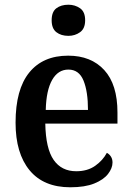

<svg xmlns="http://www.w3.org/2000/svg" viewBox="-20 -784 560 814"><path d="M278 10Q165 10 105.5 -62Q46 -134 46 -264Q46 -405 104 -476.5Q162 -548 269 -548Q366 -548 422 -487Q478 -426 478 -307V-260H172Q174 -154 207.5 -106Q241 -58 303 -58Q351 -58 383.5 -81Q416 -104 433 -136Q443 -131 450 -120.5Q457 -110 457 -95Q457 -71 438 -46.5Q419 -22 379.5 -6Q340 10 278 10ZM353 -318Q353 -396 334 -442.5Q315 -489 270 -489Q226 -489 201 -445Q176 -401 174 -318ZM270 -632Q239 -632 219 -647.5Q199 -663 199 -698Q199 -734 219 -749Q239 -764 270 -764Q298 -764 319.5 -749Q341 -734 341 -698Q341 -663 319.5 -647.5Q298 -632 270 -632Z"/></svg>

Font: Noto Serif Tamil SemiCondensed SemiBold
Style: Regular
Weight: 600
Width: 4
Designer: Indian Type Foundry, Tom Grace, and the Monotype Design Team
Foundry: Monotype Imaging Inc.
Version: Version 2.004; ttfautohint (v1.8.4.7-5d5b)